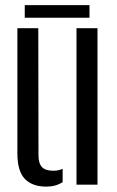

<svg xmlns="http://www.w3.org/2000/svg" viewBox="-20 -708 449 736"><path d="M46.6 -119.9V-600H126.8L127.5 -113.4Q127.5 -81.7 140.8 -67.6Q154.1 -53.5 184.1 -53.5Q204.7 -53.5 220.1 -61V-9.9Q193.7 7.4 158.1 7.4Q103.3 7.4 74.9 -22.6Q46.6 -52.6 46.6 -119.9ZM273.2 0V-600H353.7V0ZM74.9 -688.4H323V-640H74.9Z"/></svg>

Font: Big Shoulders Stencil Text Thin
Style: Regular
Weight: 100
Designer: Patric King
Foundry: XO Type Co
Version: Version 2.001